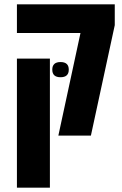

<svg xmlns="http://www.w3.org/2000/svg" viewBox="-20 -625 562 885"><path d="M249 0 351 -473H58V-605H509V-509L399 0ZM58 240V-355H210V240ZM221 -304Q221 -269 259 -269Q297 -269 297 -304Q297 -339 259 -339Q221 -339 221 -304Z"/></svg>

Font: Noto Sans Hebrew ExtraCondensed Extra
Style: Regular
Weight: 800
Width: 3
Designer: Monotype Design Team
Foundry: Monotype Imaging Inc.
Version: Version 1.902